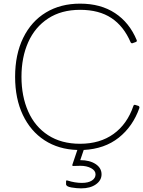

<svg xmlns="http://www.w3.org/2000/svg" viewBox="-20 -796 786 1055"><path d="M746 -203Q710 -101 632.5 -39.5Q555 22 440 28L421 84Q473 84 505.5 105.5Q538 127 538 162Q538 195 507 217Q476 239 426 239Q401 239 372 234Q343 229 343 216V201Q343 193 351 196Q392 209 430 209Q465 209 485 196Q505 183 505 162Q505 141 480.5 128Q456 115 422 115L383 116Q375 116 378 108L405 28Q302 25 225 -25Q148 -75 105.5 -164.5Q63 -254 63 -374Q63 -497 107.5 -588Q152 -679 232.5 -727.5Q313 -776 420 -776Q533 -776 612 -724Q691 -672 731 -576Q732 -575 732 -572Q732 -567 726 -565L709 -559Q708 -558 706 -558Q701 -558 698 -563Q660 -652 592 -697Q524 -742 420 -742Q317 -742 244.5 -694.5Q172 -647 135 -564Q98 -481 98 -374Q98 -267 135 -183.5Q172 -100 244.5 -53Q317 -6 420 -6Q529 -6 604 -60Q679 -114 713 -214Q714 -218 717.5 -219.5Q721 -221 725 -219L741 -214Q747 -211 746 -203Z"/></svg>

Font: LINE Seed JP_TTF Thin
Style: Regular
Weight: 250
Designer: LY Corporation & Fontrix & Fontworks
Version: Version 1.008